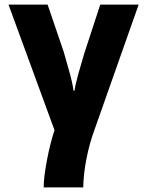

<svg xmlns="http://www.w3.org/2000/svg" viewBox="-20 -573 640 835"><path d="M170 242H342Q343 184 356 117.5Q369 51 390 -6L583 -553H416L346 -339Q333 -296 320.5 -251Q308 -206 304 -178H300Q294 -219 279.5 -268.5Q265 -318 257 -348L187 -553H17L217 -7Q198 51 184 124.5Q170 198 170 242Z"/></svg>

Font: Noto Sans Mono Extra
Style: Regular
Weight: 800
Designer: Monotype Design Team
Foundry: Monotype Imaging Inc.
Version: Version 1.900